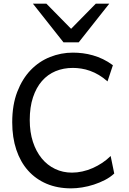

<svg xmlns="http://www.w3.org/2000/svg" viewBox="-20 -1011 702 1043"><path d="M600.6 -68.4Q579.1 -48.3 550.3 -33.4Q521.5 -18.6 490 -8.3Q458.5 2 426.3 7.1Q394 12.2 366.2 12.2Q292 12.2 232.9 -12.9Q173.8 -38.1 132.3 -84.7Q90.8 -131.3 68.6 -197.8Q46.4 -264.2 46.4 -346.7Q46.4 -440.9 73.7 -512Q101.1 -583 146.7 -630.4Q192.4 -677.7 252 -701.4Q311.5 -725.1 376 -725.1Q402.3 -725.1 429.7 -721.7Q457 -718.3 484.6 -710.4Q512.2 -702.6 539.6 -689.5Q566.9 -676.3 593.3 -656.7L564 -568.8Q541 -589.4 517.1 -603.5Q493.2 -617.7 469.2 -626.2Q445.3 -634.8 421.6 -638.4Q397.9 -642.1 376 -642.1Q324.7 -642.1 281.7 -624.3Q238.8 -606.4 207.8 -570.8Q176.8 -535.2 159.2 -482.2Q141.6 -429.2 141.6 -358.9Q141.6 -293 158.9 -240.2Q176.3 -187.5 206.8 -150.4Q237.3 -113.3 279.3 -93.3Q321.3 -73.2 371.1 -73.2Q398.9 -73.2 427.5 -79.6Q456.1 -85.9 483.4 -97.9Q510.7 -109.9 535.6 -126.5Q560.5 -143.1 581.1 -163.6ZM231.9 -991.2 366.2 -854.5 500.5 -991.2H573.7L407.7 -781.2H324.7L158.7 -991.2Z"/></svg>

Font: Andika Afr
Style: Regular
Weight: 400
Designer: Victor Gaultney, Annie Olsen, Julie Remington, Don Collingsworth, Eric Hays, Becca Hirsbrunner
Foundry: SIL International
Version: Version 5.000